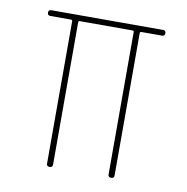

<svg xmlns="http://www.w3.org/2000/svg" viewBox="-65 -583 629 645"><g transform="rotate(10 250.0 -260.0)"><path d="M59.6 -500Q49.8 -500 49.8 -509.8Q49.8 -519.5 59.6 -519.5H440.4Q450.2 -519.5 450.2 -509.8Q450.2 -500 440.4 -500H370.1Q365.2 -500 365.2 -495.1V-9.8Q365.2 0 355 0Q344.7 0 344.7 -9.8V-495.1Q344.7 -500 339.8 -500H160.2Q155.3 -500 155.3 -495.1V-9.8Q155.3 0 145 0Q134.8 0 134.8 -9.8V-495.1Q134.8 -500 129.9 -500Z"/></g></svg>

Font: Rounded Mgen+ 1mn thin
Style: Regular
Weight: 100
Designer: [Source Han Sans]
Ryoko NISHIZUKA  (kana & ideographs); Paul D. Hunt (Latin, Greek & Cyrillic); Wenlong ZHANG  (bopomofo
Version: Version 1.059.20150602